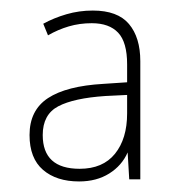

<svg xmlns="http://www.w3.org/2000/svg" viewBox="-20 -742 340 364"><path d="M156 -722Q203 -722 224.5 -696.5Q246 -671 246 -626V-402H225L222 -453Q211 -428 187 -413Q163 -398 130 -398Q87 -398 61.5 -420Q36 -442 36 -486Q36 -533 71 -556Q106 -579 176 -583L221 -586V-620Q221 -662 204 -680Q187 -698 154 -698Q131 -698 110.5 -692Q90 -686 71 -675L62 -697Q82 -708 106 -715Q130 -722 156 -722ZM180 -560Q120 -556 90.5 -540.5Q61 -525 61 -486Q61 -422 131 -422Q175 -422 198 -450.5Q221 -479 221 -527V-562Z"/></svg>

Font: Noto Sans Tamil SemiCondensed Thin
Style: Regular
Weight: 100
Width: 4
Designer: Jelle Bosma - Monotype Design Team
Foundry: Monotype Imaging Inc.
Version: Version 2.004; ttfautohint (v1.8.4.7-5d5b)